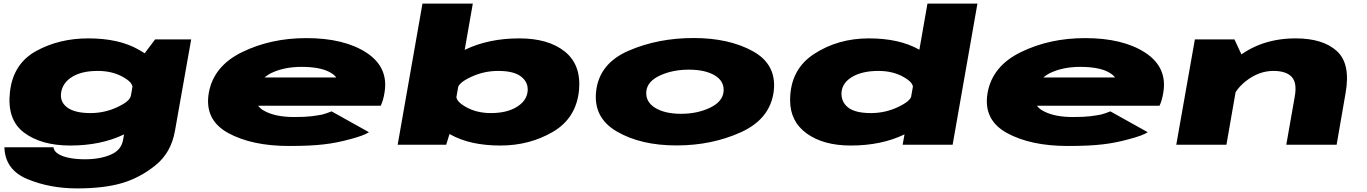

<svg xmlns="http://www.w3.org/2000/svg" viewBox="-20 -805 7604 1068"><path d="M409 243Q556.5 243 656.8 214Q757 185 844.2 115Q931.5 45 953 -76L1043.5 -586H843L739 -448L665 -29Q656 29.5 596.2 55.2Q536.5 81 452.5 81Q404 81 364.8 73.2Q325.5 65.5 302.2 50Q279 34.5 277.5 14H4.5Q8 139.5 132.5 191.2Q257 243 409 243ZM371 4.5Q541 4.5 669.5 -57.2Q798 -119 803.5 -151L707.5 -272Q703 -242 632.5 -209Q562 -176 483 -176Q395 -176 353 -208Q311 -240 320.5 -293Q330 -346.5 383 -378.5Q436 -410.5 524 -410.5Q603 -410.5 662 -378Q721 -345.5 716.5 -315.5L853.5 -435.5Q859 -467.5 750 -529.5Q641 -591.5 471 -591.5Q309 -591.5 181.2 -521.2Q53.5 -451 35.5 -295Q17.5 -140 113.2 -67.8Q209 4.5 371 4.5Z M1588 7 1616.5 -154Q1514.5 -154 1453.5 -186.5Q1391 -217 1404.5 -288Q1417.5 -363 1488.5 -398.5Q1560.5 -433 1656.5 -433Q1754.5 -433 1808.5 -406.5Q1839 -391 1850.5 -374H1395.5L1368 -217H2098Q2112 -247 2118.5 -288Q2143.5 -430 2018.5 -512Q1894 -593 1684 -593Q1486 -593 1326.5 -515Q1168.5 -438 1141.5 -289Q1115.5 -139 1248.5 -65.5Q1381 7 1588 7ZM1616.5 -154 1588 7Q1708 7 1781.5 -2Q1853 -10 1928.5 -31Q2003 -50.5 2032.5 -69.5L1824.5 -185.5Q1797 -174.5 1773.5 -168Q1748 -163 1713.5 -158.5Q1677.5 -154 1616.5 -154Z M2192 0H2462L2486 -78L2610 -785H2330ZM2763.5 4.5Q2925.5 4.5 3055.8 -71.8Q3186 -148 3201 -305Q3213 -445 3121.8 -518.2Q3030.5 -591.5 2868.5 -591.5Q2699.5 -591.5 2568.8 -529.5Q2438 -467.5 2432.5 -435.5L2527 -315.5Q2531.5 -345.5 2602.2 -378Q2673 -410.5 2751 -410.5Q2839 -410.5 2879.2 -378.5Q2919.5 -346.5 2915 -298Q2910 -244 2854.2 -210Q2798.5 -176 2710.5 -176Q2632.5 -176 2573.2 -209Q2514 -242 2519 -272L2382 -151Q2375.5 -119 2485 -57.2Q2594.5 4.5 2763.5 4.5Z M3743 4Q3940 4 4102.5 -70Q4265 -144 4284 -298.5Q4301 -446.5 4168 -520Q4035 -593.5 3838 -593.5Q3640 -593.5 3477 -523Q3314 -452.5 3296 -298.5Q3279 -150 3412 -73Q3545 4 3743 4ZM3768.5 -172Q3678.5 -172 3624.5 -205Q3570.5 -238 3575 -296Q3580.5 -352.5 3651 -385Q3721.5 -417.5 3811.5 -417.5Q3902.5 -417.5 3956 -385.5Q4009.5 -353.5 4005 -296Q3999.5 -239 3929 -205.5Q3858.5 -172 3768.5 -172Z M5001 0H5279L5417 -785H5139L5015 -78ZM4712.5 4.5Q4882.5 4.5 5010.5 -57.2Q5138.5 -119 5145 -151L5050 -272Q5044.5 -242 4974 -209Q4903.5 -176 4824.5 -176Q4736.5 -176 4697 -207.5Q4657.5 -239 4661 -293Q4666.5 -346.5 4722.2 -378.5Q4778 -410.5 4866 -410.5Q4945 -410.5 5003.8 -378Q5062.5 -345.5 5058 -315.5L5194.5 -435.5Q5201 -467.5 5091.8 -529.5Q4982.5 -591.5 4812.5 -591.5Q4641.5 -591.5 4508.2 -504.8Q4375 -418 4375 -247Q4375 -129 4467.8 -62.2Q4560.5 4.5 4712.5 4.5Z M5920 7 5948.5 -154Q5846.5 -154 5785.5 -186.5Q5723 -217 5736.5 -288Q5749.5 -363 5820.5 -398.5Q5892.5 -433 5988.5 -433Q6086.5 -433 6140.5 -406.5Q6171 -391 6182.5 -374H5727.5L5700 -217H6430Q6444 -247 6450.5 -288Q6475.5 -430 6350.5 -512Q6226 -593 6016 -593Q5818 -593 5658.5 -515Q5500.5 -438 5473.5 -289Q5447.5 -139 5580.5 -65.5Q5713 7 5920 7ZM5948.5 -154 5920 7Q6040 7 6113.5 -2Q6185 -10 6260.5 -31Q6335 -50.5 6364.5 -69.5L6156.5 -185.5Q6129 -174.5 6105.5 -168Q6080 -163 6045.5 -158.5Q6009.5 -154 5948.5 -154Z M6523 0H6802L6888.5 -496L6846.5 -586H6626.5ZM7135 0H7415L7465 -288.5Q7493.5 -450.5 7416.2 -521Q7339 -591.5 7187 -591.5Q6990 -591.5 6853.2 -477.8Q6716.5 -364 6705 -302.5L6825 -220.5Q6839 -298.5 6911 -354.5Q6983 -410.5 7063 -410.5Q7134 -410.5 7165 -377.5Q7196 -344.5 7182 -267.5Z"/></svg>

Font: Anybody ExtraExpanded Black
Style: Italic
Weight: 900
Width: 8
Italic angle: -10°
Version: Version 1.113;gftools[0.9.25]